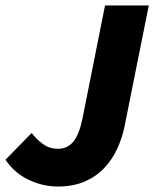

<svg xmlns="http://www.w3.org/2000/svg" viewBox="-30 -670 564 702"><path d="M182 12Q126 12 74 -13Q22 -38 -10 -86L86 -184Q101 -163 125.5 -144.5Q150 -126 182 -126Q217 -126 238.5 -152.5Q260 -179 272 -239L354 -650H514L426 -211Q417 -166 398.5 -126Q380 -86 350.5 -55Q321 -24 279 -6Q237 12 182 12Z"/></svg>

Font: TypoPRO Source Sans Pro
Style: Italic
Weight: 900
Italic angle: -11°
Designer: Paul D. Hunt
Foundry: Adobe Systems Incorporated
Version: Version 1.075;PS 2.000;hotconv 1.0.86;makeotf.lib2.5.63406